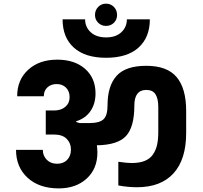

<svg xmlns="http://www.w3.org/2000/svg" viewBox="-20 -1043 1112 1053"><path d="M301.8 -9.8Q195.3 -9.8 131.6 -67.9Q67.9 -126 67.9 -221.2H214.8Q214.8 -189 236.3 -167Q257.8 -145 293 -145Q328.1 -145 348.6 -166.5Q369.1 -188 369.1 -223.1Q369.1 -257.8 345.7 -281.5Q322.3 -305.2 275.9 -305.2H231V-437H275.9Q314.9 -437 338.4 -457.3Q361.8 -477.5 361.8 -509.8Q361.8 -543 341.8 -562.5Q321.8 -582 291 -582Q259.8 -582 240 -563.7Q220.2 -545.4 220.2 -515.1H74.2Q74.2 -605.5 134.8 -660.6Q195.3 -715.8 293.9 -715.8Q389.6 -715.8 446.8 -665.3Q503.9 -614.7 503.9 -530.8Q503.9 -474.6 476.6 -434.3Q449.2 -394 397.9 -377.9V-374Q399.4 -373.5 406.2 -371.3Q413.1 -369.1 416 -368.2H473.1Q525.4 -368.2 547.6 -388.7Q569.8 -409.2 569.8 -465.8Q569.8 -571.8 619.4 -627Q668.9 -682.1 782.2 -682.1Q897 -682.1 949 -619.9Q1001 -557.6 1001 -435.1V-314Q1001 -168.5 931.6 -92.3Q862.3 -16.1 731 -16.1Q682.1 -16.1 628.9 -25.9V-155.8Q675.8 -148.9 702.1 -148.9Q744.6 -148.9 773.4 -160.4Q802.2 -171.9 818.4 -195.1Q834.5 -218.3 841.3 -248Q848.1 -277.8 848.1 -318.8V-456.1Q848.1 -501.5 833 -525.6Q817.9 -549.8 782.2 -549.8Q716.8 -549.8 716.8 -463.9Q716.8 -347.2 671.6 -297.6Q626.5 -248 511.2 -246.1Q514.2 -226.6 514.2 -207Q514.2 -117.2 455.3 -63.5Q396.5 -9.8 301.8 -9.8ZM562 -726.1Q446.8 -726.1 385 -781.7Q323.2 -837.4 323.2 -937H446.8Q446.8 -894.5 477.5 -866.2Q508.3 -837.9 562 -837.9Q615.2 -837.9 645.5 -866.2Q675.8 -894.5 675.8 -937H801.8Q801.8 -837.9 739.7 -782Q677.7 -726.1 562 -726.1ZM561 -900.9Q536.1 -900.9 518.6 -918.2Q501 -935.5 501 -960.9Q501 -987.3 518.6 -1005.1Q536.1 -1022.9 561 -1022.9Q587.4 -1022.9 604.7 -1005.1Q622.1 -987.3 622.1 -960.9Q622.1 -935.1 604.7 -918Q587.4 -900.9 561 -900.9Z"/></svg>

Font: SVN-Poppins
Style: Bold
Weight: 700
Designer: Ninad Kale (Devanagari), Jonny Pinhorn (Latin)
Foundry: Indian Type Foundry
Version: Version 3.200;PS 1.000;hotconv 16.6.54;makeotf.lib2.5.65590